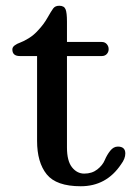

<svg xmlns="http://www.w3.org/2000/svg" viewBox="-20 -648 466 668"><path d="M261 0Q176 0 142.5 -41.5Q109 -83 109 -158V-453H49Q23 -453 23 -476Q23 -484 31 -490Q39 -496 50.5 -500Q62 -504 80 -515Q98 -526 113 -543Q132 -563 145 -586Q158 -609 165 -618.5Q172 -628 186 -628Q203 -628 208 -616Q213 -604 213 -573V-502H334Q345 -502 351.5 -494.5Q358 -487 358 -477Q358 -467 351.5 -460Q345 -453 334 -453H213V-135Q213 -88 230.5 -66Q248 -44 273 -44Q300 -44 318.5 -58.5Q337 -73 344.5 -91Q352 -109 363.5 -123.5Q375 -138 390 -138Q416 -138 416 -114Q416 -96 401 -76Q350 0 261 0Z"/></svg>

Font: Marmelad
Style: Regular
Weight: 400
Designer: Manvel Shmavonyan
Foundry: Cyreal
Version: Version 1.001;PS 001.001;hotconv 1.0.88;makeotf.lib2.5.64775